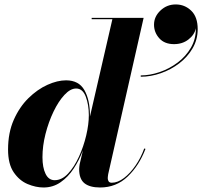

<svg xmlns="http://www.w3.org/2000/svg" viewBox="-20 -830 905 860"><path d="M669.9 -719.5Q669.9 -755.6 698.6 -782.8Q727.3 -810.1 767.1 -810.1Q807.6 -810.1 836.5 -782.1Q865.5 -754.2 865.5 -699.5Q865.5 -653.1 842.9 -614Q820.3 -575 783 -546.4Q745.6 -517.8 700.4 -502.1Q655.3 -486.3 610.4 -486.3V-492.2Q651.1 -492.2 694.6 -507Q738 -521.7 775.1 -549.4Q812.3 -577.1 835.1 -616.2Q857.9 -655.3 857.4 -703.6Q851.1 -674.1 824.2 -653.2Q797.4 -632.3 759.5 -632.3Q716.8 -632.3 693.4 -658.6Q669.9 -684.8 669.9 -719.5ZM382.8 -314Q382.8 -310.8 382.8 -307.4L483.4 -744.1H390.6V-750H623.3L464.6 -50Q463.9 -45.7 463.3 -40.6Q462.6 -35.6 462.6 -32Q462.6 -23.7 466.6 -17.6Q470.5 -11.5 480.7 -11.5Q507.6 -11.5 535.5 -32.8Q563.5 -54.2 587.5 -89.2Q611.6 -124.3 626 -165L631.6 -163.1Q603 -88.1 551.8 -39.2Q500.5 9.8 428.5 9.8Q382.1 9.8 358.3 -9.2Q334.5 -28.1 334.5 -73Q334.5 -76.7 335.3 -83.6Q336.2 -90.6 336.9 -95L351.3 -156.2Q335 -113 310.1 -75.1Q285.2 -37.1 251.3 -13.7Q217.5 9.8 174.8 9.8Q140.4 9.8 103.6 -5.6Q66.9 -21 41.5 -58.1Q16.1 -95.2 16.1 -160.2Q16.1 -235.4 41.6 -293.1Q67.1 -350.8 107.3 -390.3Q147.5 -429.7 192.4 -450Q237.3 -470.2 275.9 -470.2Q333 -470.2 357.9 -426.5Q382.8 -382.8 382.8 -314ZM377.9 -314Q377.9 -361.3 364 -397.5Q350.1 -433.6 321 -433.6Q295.2 -433.6 268.6 -404.9Q241.9 -376.2 219.7 -330Q197.5 -283.7 183.8 -230Q170.2 -176.3 170.2 -126Q170.2 -79.6 184.1 -51.3Q198 -22.9 224.9 -22.9Q257.1 -22.9 284.9 -52.6Q312.7 -82.3 333.6 -128.1Q354.5 -173.8 366.2 -223.6Q377.9 -273.4 377.9 -314Z"/></svg>

Font: Bodoni* 36
Style: Bold Italic
Weight: 700
Italic angle: -13°
Version: Version 2.000; ttfautohint (v1.8.1)